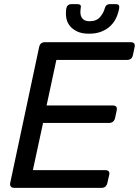

<svg xmlns="http://www.w3.org/2000/svg" viewBox="-20 -903 668 923"><path d="M29 -23 168 -676Q173 -700 195 -700H609Q632 -700 627 -676L619 -638Q614 -615 591 -615H251L204 -396H522Q546 -396 541 -372L533 -335Q531 -325 523.5 -318.5Q516 -312 505 -312H187L138 -85H486Q510 -85 505 -62L496 -23Q494 -13 487 -6.5Q480 0 469 0H47Q37 0 32 -6.5Q27 -13 29 -23ZM299 -864Q304 -883 322 -883H353Q373 -883 368 -864Q366 -852 366.5 -841Q367 -830 371.5 -821Q376 -812 385.5 -806.5Q395 -801 411 -801Q444 -801 461 -821Q478 -841 484 -864Q489 -883 507 -883H538Q556 -883 553 -864Q549 -840 539 -818Q529 -796 511.5 -779Q494 -762 468.5 -751.5Q443 -741 407 -741Q374 -741 351.5 -751.5Q329 -762 315.5 -779Q302 -796 298.5 -818Q295 -840 299 -864Z"/></svg>

Font: SVN-Rubik
Style: Italic
Weight: 400
Italic angle: -12°
Designer: Hubert and Fischer
Foundry: Hubert & Fischer
Version: Version 2.101; ttfautohint (v1.8.3)